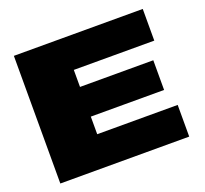

<svg xmlns="http://www.w3.org/2000/svg" viewBox="-117 -814 1019 954"><g transform="rotate(-20 392.0 -337.5)"><path d="M46.5 0H728V-167.5H302.5V-260.5H690V-417.5H302.5V-507.5H728V-675H46.5Z"/></g></svg>

Font: Anybody Expanded Black
Style: Regular
Weight: 900
Width: 7
Designer: Tyler Finck
Foundry: Etcetera Type Company
Version: Version 1.113;gftools[0.9.25]